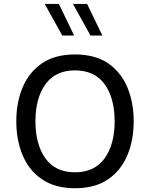

<svg xmlns="http://www.w3.org/2000/svg" viewBox="-20 -975 781 1000"><path d="M370.6 -691.4C300.8 -691.4 243.2 -675.8 198.2 -645C152.8 -613.8 119.6 -571.8 97.7 -519.5C75.7 -466.8 64.9 -408.2 64.9 -343.3C64.9 -278.3 75.7 -219.7 97.7 -167C119.6 -114.3 152.8 -72.3 198.2 -41.5C243.7 -10.3 300.8 5.4 370.6 5.4C440.4 5.4 498 -10.3 543.5 -41.5C588.4 -72.3 621.6 -114.3 643.6 -167C665.5 -219.7 676.3 -278.3 676.3 -343.3C676.3 -408.2 665.5 -466.8 643.6 -519.5C621.6 -571.8 588.4 -613.8 543.5 -645C498 -675.8 440.4 -691.4 370.6 -691.4ZM370.6 -608.4C438.5 -608.4 489.7 -584.5 524.9 -536.6C559.6 -488.3 577.1 -423.8 577.1 -343.3C577.1 -262.7 559.6 -198.7 524.9 -150.4C490.2 -102.1 438.5 -77.6 370.6 -77.6C302.7 -77.6 251.5 -101.6 216.8 -149.9C182.1 -198.2 164.6 -262.7 164.6 -343.3C164.6 -423.8 182.1 -487.8 216.8 -536.1C251.5 -584.5 302.7 -608.4 370.6 -608.4ZM286.6 -954.6H212.9L304.2 -790H366.2ZM433.6 -954.6H359.9L451.2 -790H513.2Z"/></svg>

Font: Estedad Medium
Style: Regular
Weight: 500
Designer: Amin Abedi
Version: Version 7.3